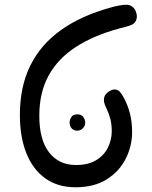

<svg xmlns="http://www.w3.org/2000/svg" viewBox="-20 -781 644 811"><path d="M64 -295Q64 -415 108 -504Q152 -593 237.5 -654Q323 -715 447 -749Q463 -754 482 -757.5Q501 -761 513 -761Q528 -761 538 -753.5Q548 -746 553 -734.5Q558 -723 558 -711Q558 -698 550.5 -687.5Q543 -677 525 -672Q517 -669 506.5 -666.5Q496 -664 485 -661Q377 -632 301 -583Q225 -534 185.5 -462Q146 -390 146 -292Q146 -190 187.5 -137Q229 -84 301 -84Q352 -84 385.5 -104Q419 -124 435.5 -157Q452 -190 452 -227Q452 -256 446 -279Q440 -302 428 -327Q419 -344 419 -359Q419 -373 426.5 -382.5Q434 -392 444.5 -397.5Q455 -403 464 -403Q477 -403 485.5 -394Q494 -385 503 -368Q520 -337 529 -301Q538 -265 538 -223Q538 -164 511 -110.5Q484 -57 431 -23.5Q378 10 299 10Q224 10 171.5 -27.5Q119 -65 91.5 -133.5Q64 -202 64 -295ZM274 -264Q274 -274 281 -286Q288 -298 307 -298Q324 -298 332 -286.5Q340 -275 340 -264Q340 -249 330 -239Q320 -229 306 -229Q292 -229 283 -238.5Q274 -248 274 -264Z"/></svg>

Font: Playpen Sans Hebrew
Style: Regular
Weight: 400
Designer: Tom Grace, Laura Meseguer, Veronika Burian, José Scaglione
Foundry: TypeTogether
Version: Version 2.000